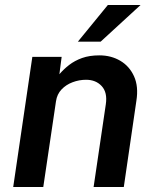

<svg xmlns="http://www.w3.org/2000/svg" viewBox="-20 -743 612 763"><path d="M32.5 0 108.5 -517H225L216 -448Q233 -468 255 -485Q277 -502 306.2 -512.5Q335.5 -523 375 -523Q421.5 -523 458 -501.5Q494.5 -480 512.8 -439.5Q531 -399 522 -342.5L472 0H352L400.5 -328.5Q407.5 -375.5 384.2 -400.8Q361 -426 322 -426Q294.5 -426 268.5 -416.2Q242.5 -406.5 224.5 -387.5Q206.5 -368.5 202.5 -340.5L152 0ZM289.5 -577.5 408.5 -723H538.5L380 -577.5Z"/></svg>

Font: Public Sans Thin SemiBold
Style: Italic
Weight: 600
Italic angle: -8°
Version: Version 2.001